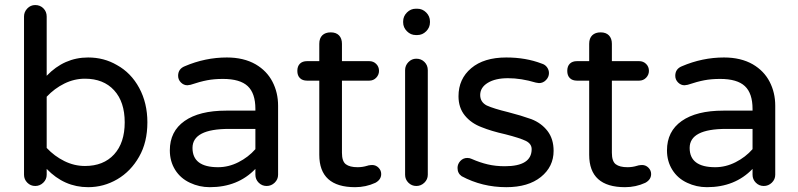

<svg xmlns="http://www.w3.org/2000/svg" viewBox="-20 -739 3196 769"><path d="M167 -62.5V-39.1Q167 -20.5 153.3 -7.3Q139.6 5.9 121.1 5.9Q102.5 5.9 89.4 -7.3Q76.2 -20.5 76.2 -39.1V-672.9Q76.2 -691.4 89.4 -705.1Q102.5 -718.8 121.1 -718.8Q140.6 -718.8 153.8 -705.6Q167 -692.4 167 -672.9V-435.5Q237.3 -508.8 333 -508.8Q396.5 -508.8 448.2 -478.5Q504.9 -447.3 537.6 -386.7Q570.3 -326.2 570.3 -249Q570.3 -168.9 537.1 -111.3Q503.9 -52.7 449.7 -21Q395.5 10.7 333 10.7Q237.3 10.7 167 -62.5ZM479.5 -249Q479.5 -331.1 437 -377.4Q394.5 -423.8 320.3 -423.8Q277.3 -423.8 237.8 -404.3Q198.2 -384.8 167 -351.6V-146.5Q198.2 -113.3 237.8 -93.8Q277.3 -74.2 320.3 -74.2Q394.5 -74.2 437 -120.6Q479.5 -167 479.5 -249Z M741.2 -6.8Q703.1 -24.4 681.6 -58.6Q660.2 -92.8 660.2 -136.7Q660.2 -212.9 719.2 -254.4Q778.3 -295.9 885.7 -295.9H1002.9V-302.7Q1002.9 -365.2 972.2 -394Q941.4 -422.9 873 -422.9Q837.9 -422.9 809.6 -417.5Q781.2 -412.1 743.2 -399.4L730.5 -397.5Q715.8 -397.5 704.6 -408.7Q693.4 -419.9 693.4 -435.5Q693.4 -462.9 719.7 -473.6Q801.8 -508.8 888.7 -508.8Q956.1 -508.8 1003.9 -481.4Q1048.8 -455.1 1071.3 -411.6Q1093.8 -368.2 1093.8 -315.4V-39.1Q1093.8 -20.5 1080.1 -7.3Q1066.4 5.9 1047.9 5.9Q1029.3 5.9 1016.1 -7.3Q1002.9 -20.5 1002.9 -39.1V-62.5Q932.6 10.7 820.3 10.7Q778.3 10.7 741.2 -6.8ZM1002.9 -141.6V-222.7H897.5Q751 -222.7 751 -146.5Q751 -69.3 853.5 -69.3Q895.5 -69.3 935.1 -89.4Q974.6 -109.4 1002.9 -141.6Z M1506.8 -42Q1506.8 -19.5 1483.4 -6.8Q1445.3 10.7 1402.3 10.7Q1258.8 10.7 1258.8 -119.1V-416H1210Q1191.4 -416 1181.2 -426.3Q1170.9 -436.5 1170.9 -455.1Q1170.9 -473.6 1181.2 -483.9Q1191.4 -494.1 1210 -494.1H1258.8V-563.5Q1258.8 -585.9 1271 -597.7Q1283.2 -609.4 1304.7 -609.4Q1326.2 -609.4 1337.9 -597.2Q1349.6 -585 1349.6 -563.5V-494.1H1459Q1475.6 -494.1 1486.8 -482.9Q1498 -471.7 1498 -455.1Q1498 -439.5 1486.8 -427.7Q1475.6 -416 1459 -416H1349.6V-127Q1349.6 -92.8 1365.2 -81.1Q1380.9 -69.3 1412.1 -69.3Q1432.6 -69.3 1451.2 -75.2Q1453.1 -75.2 1454.1 -76.2Q1463.9 -78.1 1470.7 -78.1Q1485.4 -78.1 1496.1 -67.4Q1506.8 -56.6 1506.8 -42Z M1594.7 -649.4V-653.3Q1594.7 -673.8 1609.9 -689Q1625 -704.1 1645.5 -704.1H1651.4Q1671.9 -704.1 1687 -689Q1702.1 -673.8 1702.1 -653.3V-649.4Q1702.1 -628.9 1687 -613.8Q1671.9 -598.6 1651.4 -598.6H1645.5Q1625 -598.6 1609.9 -613.8Q1594.7 -628.9 1594.7 -649.4ZM1602.5 -39.1V-458Q1602.5 -476.6 1615.7 -490.2Q1628.9 -503.9 1647.5 -503.9Q1667 -503.9 1680.2 -490.7Q1693.4 -477.5 1693.4 -458V-39.1Q1693.4 -20.5 1679.7 -7.3Q1666 5.9 1647.5 5.9Q1628.9 5.9 1615.7 -7.3Q1602.5 -20.5 1602.5 -39.1Z M1829.1 -33.2Q1812.5 -44.9 1812.5 -66.4Q1812.5 -82 1823.7 -94.2Q1835 -106.4 1851.6 -106.4Q1861.3 -106.4 1869.1 -102.5Q1902.3 -87.9 1933.6 -80.6Q1964.8 -73.2 2002 -73.2Q2109.4 -73.2 2109.4 -141.6Q2109.4 -163.1 2085.9 -174.8Q2061.5 -186.5 2003.9 -201.2Q1947.3 -213.9 1909.2 -229.5Q1867.2 -245.1 1841.8 -276.4Q1816.4 -307.6 1816.4 -353.5Q1816.4 -422.9 1867.2 -465.8Q1918 -508.8 2007.8 -508.8Q2085.9 -508.8 2149.4 -484.4Q2163.1 -480.5 2170.9 -469.7Q2178.7 -459 2178.7 -446.3Q2178.7 -430.7 2167 -418.5Q2155.3 -406.2 2138.7 -406.2L2126 -408.2Q2067.4 -425.8 2014.6 -425.8Q1963.9 -425.8 1933.6 -407.2Q1903.3 -388.7 1903.3 -358.4Q1903.3 -330.1 1929.7 -316.4Q1958 -303.7 2014.6 -290Q2067.4 -276.4 2108.4 -261.7Q2148.4 -246.1 2172.9 -214.4Q2197.3 -182.6 2197.3 -134.8Q2197.3 -71.3 2146.5 -30.3Q2095.7 10.7 2007.8 10.7Q1911.1 10.7 1829.1 -33.2Z M2587.9 -42Q2587.9 -19.5 2564.5 -6.8Q2526.4 10.7 2483.4 10.7Q2339.8 10.7 2339.8 -119.1V-416H2291Q2272.5 -416 2262.2 -426.3Q2252 -436.5 2252 -455.1Q2252 -473.6 2262.2 -483.9Q2272.5 -494.1 2291 -494.1H2339.8V-563.5Q2339.8 -585.9 2352.1 -597.7Q2364.3 -609.4 2385.7 -609.4Q2407.2 -609.4 2418.9 -597.2Q2430.7 -585 2430.7 -563.5V-494.1H2540Q2556.6 -494.1 2567.9 -482.9Q2579.1 -471.7 2579.1 -455.1Q2579.1 -439.5 2567.9 -427.7Q2556.6 -416 2540 -416H2430.7V-127Q2430.7 -92.8 2446.3 -81.1Q2461.9 -69.3 2493.2 -69.3Q2513.7 -69.3 2532.2 -75.2Q2534.2 -75.2 2535.2 -76.2Q2544.9 -78.1 2551.8 -78.1Q2566.4 -78.1 2577.1 -67.4Q2587.9 -56.6 2587.9 -42Z M2732.4 -6.8Q2694.3 -24.4 2672.9 -58.6Q2651.4 -92.8 2651.4 -136.7Q2651.4 -212.9 2710.4 -254.4Q2769.5 -295.9 2877 -295.9H2994.1V-302.7Q2994.1 -365.2 2963.4 -394Q2932.6 -422.9 2864.3 -422.9Q2829.1 -422.9 2800.8 -417.5Q2772.5 -412.1 2734.4 -399.4L2721.7 -397.5Q2707 -397.5 2695.8 -408.7Q2684.6 -419.9 2684.6 -435.5Q2684.6 -462.9 2710.9 -473.6Q2793 -508.8 2879.9 -508.8Q2947.3 -508.8 2995.1 -481.4Q3040 -455.1 3062.5 -411.6Q3085 -368.2 3085 -315.4V-39.1Q3085 -20.5 3071.3 -7.3Q3057.6 5.9 3039.1 5.9Q3020.5 5.9 3007.3 -7.3Q2994.1 -20.5 2994.1 -39.1V-62.5Q2923.8 10.7 2811.5 10.7Q2769.5 10.7 2732.4 -6.8ZM2994.1 -141.6V-222.7H2888.7Q2742.2 -222.7 2742.2 -146.5Q2742.2 -69.3 2844.7 -69.3Q2886.7 -69.3 2926.3 -89.4Q2965.8 -109.4 2994.1 -141.6Z"/></svg>

Font: jf-openhuninn-1.1
Style: Regular
Weight: 400
Designer: [Kosugi Maru]
      Designed by Motoya company      

      [Varela Round]
      Joe Prince(Latin component); Avraham Co
Foundry: justfont CO.,LTD.
Version: 1.1